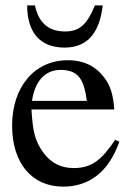

<svg xmlns="http://www.w3.org/2000/svg" viewBox="-20 -684 484 714"><path d="M333 -664C304 -593 276 -567 222 -567C159 -567 123 -601 110 -664H81C81 -567 126 -507 220 -507C302 -507 350 -558 362 -664ZM408 -164C359 -90 321 -59 254 -59C208 -59 171 -77 143 -114C107 -162 102 -201 97 -277H405C401 -331 391 -363 371 -391C339 -436 294 -460 232 -460C106 -460 25 -358 25 -217C25 -79 97 10 215 10C315 10 385 -48 424 -157ZM99 -309C110 -384 149 -424 205 -424C271 -424 292 -390 303 -309Z"/></svg>

Font: STIX Math
Style: Regular
Weight: 400
Designer: MicroPress Inc., with final additions and corrections provided by Coen Hoffman, Elsevier (retired)
Version: Version 1.1.0